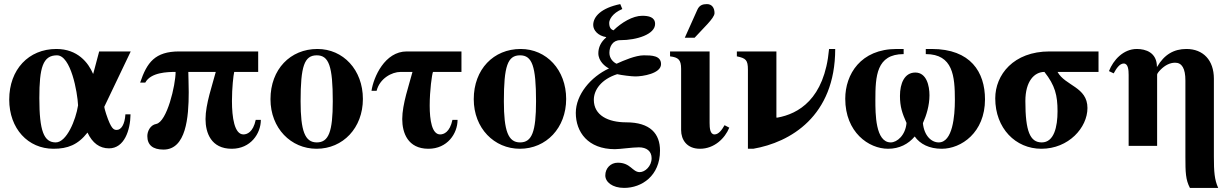

<svg xmlns="http://www.w3.org/2000/svg" viewBox="-20 -712 6005 937"><path d="M592 -154C589 -104 571 -78 550 -78C536 -78 523 -80 498 -156C495 -165 489 -186 489 -191L618 -461H464L435 -352H434C411 -406 359 -473 255 -473C120 -473 25 -373 25 -226C25 -84 117 14 241 14C310 14 360 -5 407 -65C431 -14 466 12 512 12C587 12 616 -77 617 -154ZM361 -198C350 -126 305 -17 252 -17C194 -17 172 -73 172 -233C172 -382 189 -442 258 -442C326 -442 358 -262 361 -198Z M1240 -361V-461H855C736 -461 697 -407 664 -309H689C716 -359 797 -361 837 -361C837 -297 795 -117 742 -107C714 -102 699 -72 699 -48C699 -4 726 18 778 18C888 18 901 -139 901 -262C901 -306 899 -340 899 -361H1033C1017 -299 983 -204 983 -131C983 -64 1010 14 1111 14C1203 14 1253 -60 1253 -127H1228C1215 -66 1185 -56 1168 -56C1124 -56 1112 -139 1112 -219C1112 -283 1119 -345 1123 -361Z M1529 -473C1397 -473 1300 -374 1300 -228C1300 -86 1400 14 1525 14C1654 14 1751 -88 1751 -229C1751 -371 1655 -473 1529 -473ZM1526 -442C1585 -442 1604 -389 1604 -218C1604 -69 1584 -17 1526 -17C1468 -17 1447 -73 1447 -218C1447 -389 1465 -442 1526 -442Z M1993 -361C1977 -299 1943 -204 1943 -131C1943 -64 1970 14 2071 14C2163 14 2213 -60 2213 -127H2188C2175 -66 2145 -56 2128 -56C2088 -56 2077 -125 2077 -197C2077 -271 2088 -349 2093 -361H2232V-461H1965C1858 -461 1803 -336 1793 -269H1818C1833 -329 1892 -361 1935 -361Z M2521 -473C2389 -473 2292 -374 2292 -228C2292 -86 2392 14 2517 14C2646 14 2743 -88 2743 -229C2743 -371 2647 -473 2521 -473ZM2518 -442C2577 -442 2596 -389 2596 -218C2596 -69 2576 -17 2518 -17C2460 -17 2439 -73 2439 -218C2439 -389 2457 -442 2518 -442Z M3007 -692C2914 -673 2875 -631 2875 -590C2875 -563 2900 -537 2938 -531V-529C2912 -507 2900 -480 2900 -452C2900 -414 2933 -387 2952 -378C2863 -337 2790 -250 2790 -161C2790 -68 2849 16 2981 16C3005 16 3066 7 3098 7C3136 7 3160 26 3160 60C3160 99 3128 128 3102 128C3066 128 3058 82 2995 82C2960 82 2934 109 2934 144C2934 176 2968 205 3026 205C3112 205 3201 146 3201 23C3201 -59 3154 -115 3036 -115C2948 -115 2878 -149 2878 -225C2878 -273 2914 -325 2992 -350C3014 -345 3061 -339 3081 -339C3116 -339 3206 -353 3206 -399C3206 -441 3160 -442 3122 -442C3082 -442 3024 -417 2989 -401C2973 -408 2954 -427 2954 -454C2954 -485 2970 -516 3007 -516C3089 -516 3177 -545 3177 -595C3177 -629 3145 -635 3114 -635C3068 -635 3013 -602 2974 -564C2970 -566 2953 -569 2953 -600C2953 -615 2967 -647 3017 -668Z M3322 -528H3370L3433 -595C3452 -616 3467 -635 3467 -648C3467 -674 3454 -692 3430 -692C3410 -692 3393 -687 3383 -664ZM3516 -101C3503 -78 3487 -56 3467 -56C3445 -56 3443 -88 3443 -112V-461H3250V-437C3290 -432 3304 -421 3304 -376V-77C3304 -31 3331 14 3396 14C3466 14 3518 -37 3539 -89Z M4026 -473C4004 -226 3874 -156 3774 -138H3769V-461H3576V-437C3620 -428 3630 -419 3630 -372V14H3656C3836 -17 4056 -144 4056 -473Z M4498 -448C4631 -448 4640 -340 4640 -224C4640 -145 4629 -17 4561 -17C4526 -17 4490 -49 4484 -111C4501 -149 4516 -197 4516 -247C4516 -293 4502 -358 4447 -358C4394 -358 4372 -305 4372 -244C4372 -191 4383 -159 4404 -112C4399 -52 4358 -17 4327 -17C4252 -17 4252 -158 4252 -224C4252 -340 4257 -448 4390 -448V-473H4356C4180 -473 4105 -349 4105 -230C4105 -67 4219 14 4314 14C4369 14 4413 -9 4444 -46C4470 -9 4515 14 4576 14C4671 14 4787 -65 4787 -227C4787 -360 4717 -473 4527 -473H4498Z M5341 -461H5102C4926 -461 4837 -347 4837 -232C4837 -86 4936 14 5062 14C5195 14 5287 -89 5287 -185C5287 -288 5178 -293 5141 -361H5341ZM5141 -169C5141 -93 5124 -17 5064 -17C5007 -17 4984 -71 4984 -219C4984 -316 5028 -361 5077 -361C5129 -295 5141 -247 5141 -169Z M5627 0V-348C5627 -352 5633 -361 5644 -372C5666 -394 5690 -406 5715 -406C5748 -406 5765 -378 5765 -319V53C5765 129 5766 165 5787 205H5925C5907 165 5904 127 5904 52V-328C5904 -418 5852 -473 5770 -473C5709 -473 5662 -446 5627 -386H5626C5626 -456 5571 -473 5528 -473C5462 -473 5413 -419 5392 -365L5415 -354C5428 -378 5444 -402 5464 -402C5486 -402 5488 -370 5488 -346V0Z"/></svg>

Font: STIXGeneral
Style: Bold
Weight: 700
Designer: MicroPress Inc., with final additions and corrections provided by Coen Hoffman, Elsevier (retired)
Version: Version 1.1.0